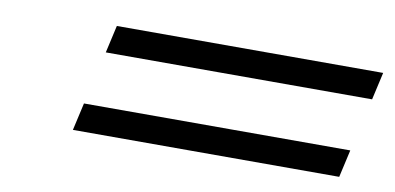

<svg xmlns="http://www.w3.org/2000/svg" viewBox="-38 -513 877 426"><g transform="rotate(10 400.0 -300.0)"><path d="M783 -360 797 -422H197L183 -360ZM741 -178 755 -240H155L141 -178Z"/></g></svg>

Font: Perun Medium Italic
Style: Regular
Weight: 500
Italic angle: -12°
Foundry: Copyright (c) Stefan Peev, Context Ltd, 2016
Version: Version 1.026